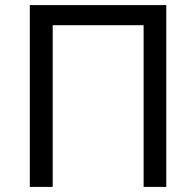

<svg xmlns="http://www.w3.org/2000/svg" viewBox="-20 -734 771 754"><path d="M97 0V-714H633V0H544V-635H187V0Z"/></svg>

Font: RS Noto Sans
Style: Regular
Weight: 400
Designer: Monotype Design Team
Foundry: Monotype Imaging Inc.
Version: Version 3.10